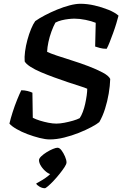

<svg xmlns="http://www.w3.org/2000/svg" viewBox="-20 -740 658 1019"><path d="M244 0Q221 0 189.5 -8Q158 -16 126 -28Q94 -40 68 -55Q42 -70 30 -84Q36 -110 47 -144.5Q58 -179 71 -211Q84 -243 93 -261Q110 -261 126 -257Q142 -253 152 -248L154 -115Q169 -107 191.5 -100Q214 -93 237 -88.5Q260 -84 279 -84Q298 -84 321.5 -88.5Q345 -93 367.5 -99.5Q390 -106 403 -113Q412 -126 419.5 -146Q427 -166 432 -188.5Q437 -211 440 -232.5Q443 -254 443 -269Q430 -275 402.5 -283.5Q375 -292 339.5 -304Q304 -316 267 -329.5Q230 -343 197 -357Q164 -371 141 -386Q118 -401 111 -414Q109 -437 113 -467Q117 -497 125.5 -528.5Q134 -560 145 -586.5Q156 -613 167 -628Q188 -643 218.5 -659Q249 -675 283 -689Q317 -703 349.5 -711.5Q382 -720 407 -720Q443 -720 482 -711Q521 -702 555.5 -688Q590 -674 609 -657Q605 -641 597.5 -616Q590 -591 580.5 -565Q571 -539 562 -516Q553 -493 546 -481Q526 -481 510 -485.5Q494 -490 485 -493L488 -619Q466 -628 434.5 -634.5Q403 -641 375 -641Q362 -641 344 -639Q326 -637 307.5 -632.5Q289 -628 274 -620Q263 -600 253 -572.5Q243 -545 237 -517Q231 -489 230 -465Q246 -457 281.5 -445Q317 -433 362 -419Q407 -405 450 -388.5Q493 -372 525 -355Q557 -338 565 -321Q564 -285 557 -243.5Q550 -202 537.5 -162.5Q525 -123 507 -92Q494 -81 465 -65.5Q436 -50 398.5 -35Q361 -20 320.5 -10Q280 0 244 0ZM218 259Q204 259 189.5 250.5Q175 242 172 234Q189 225 206 214.5Q223 204 237 192.5Q251 181 259 169L254 185Q242 185 226 172.5Q210 160 198.5 142.5Q187 125 187 110Q187 101 199 89.5Q211 78 228 67.5Q245 57 261 50.5Q277 44 285 44Q296 44 306.5 58Q317 72 325 90.5Q333 109 333 122Q333 131 322.5 147Q312 163 296.5 182.5Q281 202 264.5 219.5Q248 237 235 248Q222 259 218 259Z"/></svg>

Font: Texturina 12pt SemiBold
Style: Italic
Weight: 600
Italic angle: -11°
Version: Version 1.002